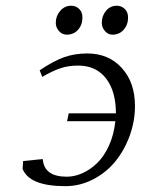

<svg xmlns="http://www.w3.org/2000/svg" viewBox="-20 -637 487 664"><path d="M58.1 -53.2 60.1 -80.1 127.9 -86.9Q132.3 -25.9 210.9 -25.9Q237.8 -25.9 264.6 -37.8Q291.5 -49.8 315.4 -72.5Q339.4 -95.2 356.7 -133.1Q374 -170.9 378.9 -217.8H211.9L217.8 -245.1H380.9Q380.9 -321.3 346.7 -365.7Q312.5 -410.2 250 -410.2Q215.8 -410.2 188 -400.6Q160.2 -391.1 126 -371.1L117.2 -394Q165.5 -426.3 201.7 -439.2Q237.8 -452.1 282.2 -452.1Q355.5 -452.1 401.1 -402.1Q446.8 -352.1 446.8 -270Q446.8 -217.8 428.5 -167.5Q410.2 -117.2 378.7 -78.6Q347.2 -40 301.8 -16.6Q256.3 6.8 206.1 6.8Q81.5 6.8 58.1 -53.2ZM172.9 -558.1Q172.9 -581.5 188.2 -599.4Q203.6 -617.2 226.1 -617.2Q242.2 -617.2 253.7 -606.2Q265.1 -595.2 265.1 -576.2Q265.1 -551.3 250 -534.2Q234.9 -517.1 210.9 -517.1Q194.8 -517.1 183.8 -529.8Q172.9 -542.5 172.9 -558.1ZM332 -558.1Q332 -582 346.7 -599.6Q361.3 -617.2 383.8 -617.2Q399.9 -617.2 411.4 -606.2Q422.9 -595.2 422.9 -576.2Q422.9 -551.3 407.7 -534.2Q392.6 -517.1 369.1 -517.1Q353.5 -517.1 342.8 -529.8Q332 -542.5 332 -558.1Z"/></svg>

Font: Dehuti
Style: Italic
Weight: 400
Version: Version 1.2